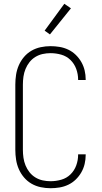

<svg xmlns="http://www.w3.org/2000/svg" viewBox="-20 -987 540 1015"><path d="M247 8Q221 8 195 2.5Q169 -3 146.5 -16Q124 -29 107 -49Q90 -69 79.5 -93Q69 -117 65 -143Q61 -169 61 -195V-540Q61 -566 65 -592Q69 -618 79.5 -642Q90 -666 107 -686Q124 -706 146.5 -719Q169 -732 195 -737.5Q221 -743 247 -743Q271 -743 295 -739Q319 -735 341 -724.5Q363 -714 380.5 -697Q398 -680 410 -659Q422 -638 427.5 -614.5Q433 -591 433 -567V-564H393V-566Q393 -595 383 -622.5Q373 -650 352.5 -670Q332 -690 304 -698Q276 -706 247 -706Q226 -706 205.5 -701.5Q185 -697 167 -686Q149 -675 136 -658.5Q123 -642 115 -622.5Q107 -603 104 -582Q101 -561 101 -540V-195Q101 -174 104 -153Q107 -132 115 -112.5Q123 -93 136 -76.5Q149 -60 167 -49Q185 -38 205.5 -33.5Q226 -29 247 -29Q276 -29 304 -37Q332 -45 352.5 -65Q373 -85 383 -112.5Q393 -140 393 -169V-171H433V-168Q433 -144 427.5 -120.5Q422 -97 410 -76Q398 -55 380.5 -38Q363 -21 341 -10.5Q319 0 295 4Q271 8 247 8ZM244 -805 216 -825 320 -967 355 -943Z"/></svg>

Font: Iosevka Curly Extralight
Style: Regular
Weight: 200
Monospace: yes
Designer: Belleve Invis
Foundry: Belleve Invis
Version: Version 22.1.2; ttfautohint (v1.8.4)